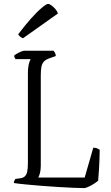

<svg xmlns="http://www.w3.org/2000/svg" viewBox="-20 -964 568 984"><path d="M414 0Q392 0 357 -1.5Q322 -3 280 -5.5Q238 -8 195 -11.5Q152 -15 114.5 -18.5Q77 -22 51 -26Q51 -33 54 -38.5Q57 -44 59 -47L82 -50Q98 -52 107 -60Q116 -68 119.5 -84.5Q123 -101 123 -130V-587Q123 -609 125.5 -624Q128 -639 131.5 -648.5Q135 -658 137 -661H60Q57 -663 54.5 -670Q52 -677 52 -678Q56 -683 66.5 -689Q77 -695 88 -699.5Q99 -704 104 -704H254Q258 -700 261.5 -694Q265 -688 266 -677L230 -664Q214 -658 205 -648.5Q196 -639 192.5 -622.5Q189 -606 189 -577V-114Q189 -92 184.5 -76Q180 -60 176 -54H414L458 -207Q472 -207 479.5 -203Q487 -199 491 -196Q491 -178 490 -152.5Q489 -127 487.5 -98Q486 -69 483 -38Q475 -31 462 -22.5Q449 -14 436 -8Q423 -2 414 0ZM98 -768Q89 -771 82.5 -777Q76 -783 73 -788Q107 -833 138.5 -868.5Q170 -904 194 -924Q218 -944 226 -944Q233 -944 243.5 -936.5Q254 -929 263.5 -918Q273 -907 277 -895Z"/></svg>

Font: Texturina Medium 12pt Thin
Style: Regular
Weight: 250
Version: Version 1.002